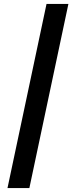

<svg xmlns="http://www.w3.org/2000/svg" viewBox="-20 -839 367 974"><path d="M18 115H129L327 -819H216Z"/></svg>

Font: Advent Pro
Style: Italic
Weight: 400
Italic angle: -12°
Designer: VivaRado, Andreas Kalpakidis
Foundry: VivaRado, Andreas Kalpakidis
Version: Version 3.000